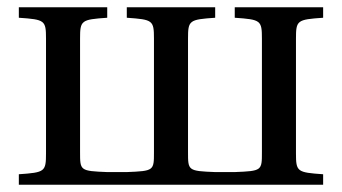

<svg xmlns="http://www.w3.org/2000/svg" viewBox="-20 -510 944 530"><path d="M32 0H872V-29C800 -34 797 -36 797 -87V-403C797 -454 800 -456 872 -461V-490H628V-461C700 -456 703 -454 703 -403V-90C703 -39 703 -38 628 -35H574C499 -38 499 -39 499 -90V-403C499 -454 502 -456 574 -461V-490H330V-461C402 -456 405 -454 405 -403V-90C405 -39 405 -38 330 -35H276C201 -38 201 -39 201 -90V-403C201 -454 204 -456 276 -461V-490H32V-461C104 -456 107 -454 107 -403V-87C107 -36 104 -34 32 -29Z"/></svg>

Font: Lingua Franca
Style: Regular
Weight: 400
Version: Version 1.19